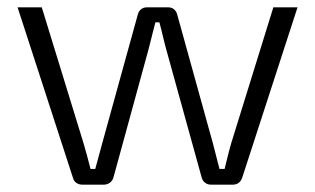

<svg xmlns="http://www.w3.org/2000/svg" viewBox="-20 -504 860 524"><path d="M792 -484H726L611 -113C604 -89 599 -67 593 -43H579L561 -113L464 -463C461 -476 452 -484 439 -484H381C368 -484 359 -476 356 -464L259 -113L240 -43H227C221 -66 215 -90 208 -113L94 -484H28L179 -19C182 -7 192 0 205 0H263C276 0 287 -8 290 -21L385 -368L404 -443H415C422 -418 427 -393 434 -368L530 -21C533 -8 543 0 556 0H615C628 0 637 -7 641 -19Z"/></svg>

Font: SnT
Style: Regular
Weight: 300
Designer: Natanael Gama
Version: Version 1.001;PS 001.001;hotconv 1.0.70;makeotf.lib2.5.58329